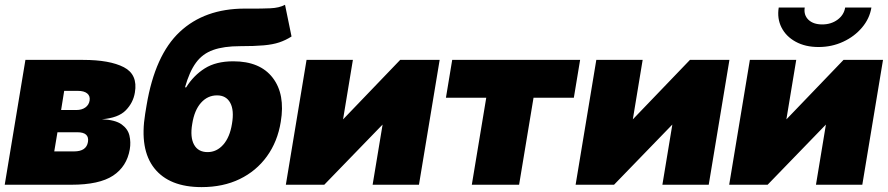

<svg xmlns="http://www.w3.org/2000/svg" viewBox="-20 -763 3667 793"><path d="M-0.5 0 85 -515.6H323.2Q433.1 -515.6 491.5 -485.4Q549.8 -455.1 537.1 -380.9Q530.3 -338.9 499.5 -307.4Q468.8 -275.9 400.9 -270.5Q456.1 -268.1 482.2 -249.3Q508.3 -230.5 514.6 -203.1Q521 -175.8 516.1 -146.5Q503.9 -75.2 447 -37.6Q390.1 0 274.9 0ZM204.1 -137.7H286.1Q336.9 -137.7 343.3 -176.8Q349.6 -216.8 299.3 -216.8H217.3ZM232.4 -308.6H294.9Q317.9 -308.6 332.5 -319.1Q347.2 -329.6 350.1 -347.7Q353 -366.7 340.1 -377.2Q327.1 -387.7 301.8 -387.7H245.1Z M1157.2 -743.2 1184.1 -612.3Q1159.7 -596.7 1133.3 -587.9Q1106.9 -579.1 1069.1 -575.7Q1031.2 -572.3 971.7 -572.3Q904.3 -572.3 860.4 -556.6Q816.4 -541 789.3 -503.9Q762.2 -466.8 744.1 -402.3H749Q779.3 -451.2 825.7 -480.5Q872.1 -509.8 943.4 -509.8Q1054.2 -509.8 1106.4 -441.7Q1158.7 -373.5 1139.6 -259.8Q1126.5 -178.2 1082.5 -117.4Q1038.6 -56.6 970 -23.4Q901.4 9.8 812.5 9.8Q679.2 9.8 617.4 -68.1Q555.7 -146 579.6 -293L585.4 -328.1Q620.1 -535.6 722.4 -631.3Q824.7 -727.1 990.2 -727.5Q995.6 -727.5 1000.7 -727.5Q1005.9 -727.5 1010.7 -727.5Q1060.1 -727.1 1096.9 -728.8Q1133.8 -730.5 1157.2 -743.2ZM837.4 -134.8Q875 -134.8 902.1 -165.5Q929.2 -196.3 938 -251Q947.8 -307.6 930.9 -338.4Q914.1 -369.1 876.5 -369.1Q837.4 -369.1 810.1 -338.4Q782.7 -307.6 773.9 -251Q764.6 -196.3 781.5 -165.5Q798.3 -134.8 837.4 -134.8Z M1710.4 0H1519L1560.1 -248H1559.6L1319.3 0H1160.6L1246.1 -515.6H1437.5L1397 -270.5H1397.5L1632.8 -515.6H1795.9Z M1928.7 0 1988.3 -359.4H1821.8L1847.7 -515.6H2376L2350.1 -359.4H2183.6L2124 0Z M2907.2 0H2715.8L2756.8 -248H2756.3L2516.1 0H2357.4L2442.9 -515.6H2634.3L2593.8 -270.5H2594.2L2829.6 -515.6H2992.7Z M3541.5 0H3350.1L3391.1 -248H3390.6L3150.4 0H2991.7L3077.1 -515.6H3268.6L3228 -270.5H3228.5L3463.9 -515.6H3627ZM3360.8 -568.8Q3306.2 -568.8 3266.4 -590.6Q3226.6 -612.3 3207.8 -649.4Q3189 -686.5 3196.3 -731.9H3303.7Q3298.8 -701.2 3318.8 -681.6Q3338.9 -662.1 3376 -662.1Q3412.6 -662.1 3439.2 -681.6Q3465.8 -701.2 3470.7 -731.9H3579.1Q3571.8 -686.5 3540.5 -649.4Q3509.3 -612.3 3462.4 -590.6Q3415.5 -568.8 3360.8 -568.8Z"/></svg>

Font: Inter Display Black
Style: Italic
Weight: 900
Italic angle: -9.39999°
Designer: Rasmus Andersson
Foundry: rsms
Version: Version 4.000;git-a52131595